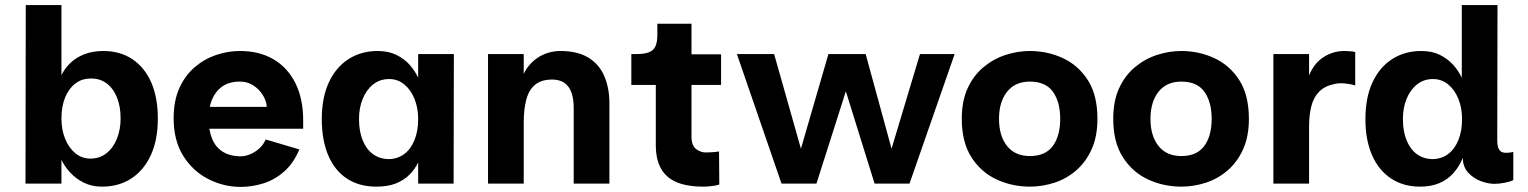

<svg xmlns="http://www.w3.org/2000/svg" viewBox="-20 -720 5993 753"><path d="M221 -425Q234 -452 256.5 -473.5Q279 -495 311.5 -507.5Q344 -520 385 -520Q451 -520 499 -488Q547 -456 573 -397Q599 -338 599 -255Q599 -171 571.5 -111.5Q544 -52 495 -20Q446 12 380 12Q341 12 310 -3Q279 -18 256.5 -42Q234 -66 221 -93V0H80L81 -700H221ZM335 -412Q301 -412 275.5 -392.5Q250 -373 235.5 -338Q221 -303 221 -255Q221 -211 235.5 -175.5Q250 -140 275.5 -119Q301 -98 335 -98Q371 -98 397.5 -119Q424 -140 438.5 -176Q453 -212 453 -255Q453 -303 438.5 -338.5Q424 -374 397.5 -393.5Q371 -413 335 -412Z M924 13Q857 13 796.5 -18Q736 -49 698.5 -109Q661 -169 661 -256Q661 -324 683 -373.5Q705 -423 742.5 -455.5Q780 -488 826.5 -504Q873 -520 922 -520Q997 -520 1052.5 -487.5Q1108 -455 1138.5 -394Q1169 -333 1169 -248V-215H766L765 -301H1026Q1026 -314 1019 -331Q1012 -348 998.5 -363.5Q985 -379 965.5 -389.5Q946 -400 921 -400Q879 -400 852 -381Q825 -362 811.5 -329.5Q798 -297 798 -256Q798 -210 811.5 -176.5Q825 -143 853.5 -125Q882 -107 926 -107Q941 -107 960 -114.5Q979 -122 996 -137Q1013 -152 1022 -173L1154 -134Q1131 -79 1093.5 -46.5Q1056 -14 1012 -0.5Q968 13 924 13Z M1456 12Q1388 12 1340 -20Q1292 -52 1267 -111.5Q1242 -171 1242 -253Q1242 -337 1269.5 -396.5Q1297 -456 1346.5 -488Q1396 -520 1461 -520Q1503 -520 1534 -505Q1565 -490 1586 -466.5Q1607 -443 1620 -415V-508H1760L1759 0H1620V-83Q1607 -56 1585.5 -34.5Q1564 -13 1532.5 -0.5Q1501 12 1456 12ZM1506 -96Q1540 -97 1565.5 -116Q1591 -135 1605.5 -170.5Q1620 -206 1620 -253Q1620 -297 1605.5 -332.5Q1591 -368 1565.5 -389Q1540 -410 1506 -410Q1470 -410 1443.5 -389Q1417 -368 1402.5 -332.5Q1388 -297 1388 -253Q1388 -205 1402.5 -169.5Q1417 -134 1443.5 -115Q1470 -96 1506 -96Z M1894 0V-508H2034V-430Q2042 -448 2056 -464.5Q2070 -481 2088.5 -493.5Q2107 -506 2130 -513Q2153 -520 2178 -520Q2245 -520 2287.5 -494Q2330 -468 2350 -421.5Q2370 -375 2370 -315V0H2230V-296Q2230 -352 2209 -380Q2188 -408 2145 -408Q2104 -408 2079.5 -388.5Q2055 -369 2044.5 -331Q2034 -293 2034 -239V0Z M2739 12Q2641 12 2596.5 -28.5Q2552 -69 2552 -149V-387H2456V-508H2475Q2507 -508 2525 -515Q2543 -522 2550.5 -538.5Q2558 -555 2558 -582V-627H2692V-507H2808V-387H2692V-184Q2692 -149 2710 -135.5Q2728 -122 2748 -122Q2758 -122 2773 -123Q2788 -124 2800 -126L2801 4Q2788 8 2769.5 10Q2751 12 2739 12Z M3045 0 2870 -508H3016L3133 -95H3109L3229 -508H3375L3488 -95H3464L3588 -508H3724L3547 0H3410L3283 -408H3312L3182 0Z M4019 12Q3950 12 3889 -16Q3828 -44 3790 -103Q3752 -162 3752 -254Q3752 -324 3775 -374Q3798 -424 3837 -456.5Q3876 -489 3923.5 -504.5Q3971 -520 4019 -520Q4088 -520 4148.5 -492Q4209 -464 4246.5 -405.5Q4284 -347 4284 -254Q4284 -185 4261.5 -135Q4239 -85 4201 -52Q4163 -19 4115.5 -3.5Q4068 12 4019 12ZM4019 -108Q4080 -108 4109 -147.5Q4138 -187 4138 -254Q4138 -320 4109.5 -360Q4081 -400 4019 -400Q3961 -400 3929.5 -360Q3898 -320 3898 -254Q3898 -187 3929.5 -147.5Q3961 -108 4019 -108Z M4613 12Q4544 12 4483 -16Q4422 -44 4384 -103Q4346 -162 4346 -254Q4346 -324 4369 -374Q4392 -424 4431 -456.5Q4470 -489 4517.5 -504.5Q4565 -520 4613 -520Q4682 -520 4742.5 -492Q4803 -464 4840.5 -405.5Q4878 -347 4878 -254Q4878 -185 4855.5 -135Q4833 -85 4795 -52Q4757 -19 4709.5 -3.5Q4662 12 4613 12ZM4613 -108Q4674 -108 4703 -147.5Q4732 -187 4732 -254Q4732 -320 4703.5 -360Q4675 -400 4613 -400Q4555 -400 4523.5 -360Q4492 -320 4492 -254Q4492 -187 4523.5 -147.5Q4555 -108 4613 -108Z M4974 0V-508H5114V-424Q5122 -444 5134.5 -461.5Q5147 -479 5165 -492Q5183 -505 5205 -512.5Q5227 -520 5252 -520Q5260 -520 5274 -519Q5288 -518 5295 -516V-385Q5280 -390 5257 -392.5Q5234 -395 5215 -391Q5176 -383 5154 -361Q5132 -339 5123 -304Q5114 -269 5114 -221V0Z M5717 -101Q5703 -67 5680.5 -41.5Q5658 -16 5625.5 -2Q5593 12 5549 12Q5484 12 5435.5 -20Q5387 -52 5361 -111.5Q5335 -171 5335 -253Q5335 -337 5362.5 -396.5Q5390 -456 5439.5 -488Q5489 -520 5554 -520Q5596 -520 5626.5 -505Q5657 -490 5678.5 -466.5Q5700 -443 5713 -415V-700H5853L5852 -168Q5852 -138 5865 -127Q5878 -116 5915 -124V-14Q5905 -8 5882.5 -3.5Q5860 1 5840 1Q5817 1 5788 -9.5Q5759 -20 5738 -43Q5717 -66 5717 -101ZM5600 -96Q5634 -97 5659.5 -116Q5685 -135 5699.5 -170.5Q5714 -206 5714 -253Q5714 -297 5699.5 -332.5Q5685 -368 5659.5 -389Q5634 -410 5600 -410Q5564 -410 5537.5 -389Q5511 -368 5496.5 -332.5Q5482 -297 5482 -253Q5482 -205 5496.5 -169.5Q5511 -134 5537.5 -115Q5564 -96 5600 -96Z"/></svg>

Font: Inclusive Sans
Style: Bold
Weight: 700
Designer: Olivia King
Foundry: Olivia King
Version: Version 2.004